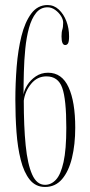

<svg xmlns="http://www.w3.org/2000/svg" viewBox="-20 -731 358 763"><path d="M159 12Q121.5 12 98.2 -17Q75 -46 62.5 -95.5Q50 -145 45.5 -206.8Q41 -268.5 41 -334.5Q41 -399.5 46.2 -465.8Q51.5 -532 65.2 -587.5Q79 -643 104.2 -677Q129.5 -711 169 -711Q194.5 -711 213.8 -693Q233 -675 243.8 -646.8Q254.5 -618.5 254.5 -586.5Q254.5 -566 250.5 -559Q246.5 -552 239 -552Q224.5 -552 224.5 -586.5Q224.5 -604 227.8 -613.8Q231 -623.5 231 -641Q231 -654 222 -668Q213 -682 198.8 -692Q184.5 -702 169 -702Q141.5 -702 123.5 -679.8Q105.5 -657.5 95.2 -620Q85 -582.5 80.5 -537Q76 -491.5 74.8 -444.2Q73.5 -397 73.5 -355.5Q76 -373 88.5 -393Q101 -413 122.2 -427.5Q143.5 -442 171 -442Q226 -442 252.5 -384.2Q279 -326.5 279 -223.5Q279 -157 266 -103.5Q253 -50 226.5 -19Q200 12 159 12ZM159 3.5Q183.5 3.5 202.5 -17Q221.5 -37.5 232.5 -87Q243.5 -136.5 243.5 -223.5Q243.5 -337 227.2 -382.2Q211 -427.5 164.5 -427.5Q128 -427.5 103.8 -398Q79.5 -368.5 74.5 -331Q74.5 -228.5 82 -153.5Q89.5 -78.5 107.8 -37.5Q126 3.5 159 3.5Z"/></svg>

Font: Imbue 100pt Thin
Style: Regular
Weight: 100
Designer: Tyler Finck
Foundry: Etcetera Type Company
Version: Version 1.102; ttfautohint (v1.8.3)